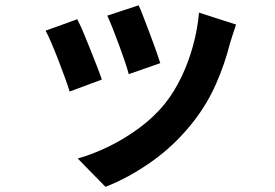

<svg xmlns="http://www.w3.org/2000/svg" viewBox="-20 -614 1040 727"><path d="M504.9 -593.9Q512.5 -578.3 523.7 -548.5Q535 -518.8 547.8 -485.4Q560.6 -452 571 -422.1Q581.4 -392.2 586.9 -374.9L467.4 -333.2Q462.9 -351.6 453 -380.7Q443.1 -409.8 431.1 -442.5Q419.1 -475.2 407.2 -505.3Q395.3 -535.3 386.2 -554.8ZM873.9 -521.1Q865.7 -497.2 860.2 -480Q854.7 -462.9 850.3 -447.8Q831.1 -372 798.1 -296.6Q765 -221.3 713.7 -155.2Q643.9 -65.5 555.5 -3Q467.1 59.5 379.3 93.4L274.3 -13.9Q329.1 -29 390.1 -58.4Q451.1 -87.9 507.9 -129.9Q564.8 -171.9 605.8 -223.4Q639.7 -266.1 666.6 -321.8Q693.4 -377.4 710.8 -440.5Q728.2 -503.6 733.5 -566.2ZM272.7 -541.2Q282.6 -522 295.3 -492.2Q307.9 -462.4 321.1 -429Q334.4 -395.5 346.5 -364.7Q358.6 -333.9 365.6 -312.7L243.8 -267.4Q237.8 -287.2 226.1 -319.3Q214.5 -351.4 200.9 -386.5Q187.3 -421.6 174.5 -451.6Q161.8 -481.5 152.6 -497.8Z"/></svg>

Font: Noto Sans SC Thin
Style: Regular
Weight: 100
Designer: Ryoko NISHIZUKA 西塚涼子 (kana, bopomofo & ideographs); Paul D. Hunt (Latin, Greek & Cyrillic); Sandoll Communications 산돌커뮤니
Foundry: Adobe
Version: Version 2.004-H2;hotconv 1.0.118;makeotfexe 2.5.65603